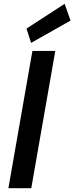

<svg xmlns="http://www.w3.org/2000/svg" viewBox="-20 -987 390 1007"><path d="M24 0 150 -720H270L144 0ZM143 -762 119 -837 319 -967 350 -879Z"/></svg>

Font: DM Sans 12pt SemiBold
Style: Italic
Weight: 600
Italic angle: -10°
Version: Version 4.004;gftools[0.9.30]